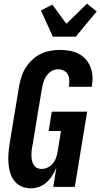

<svg xmlns="http://www.w3.org/2000/svg" viewBox="-20 -1014 545 1042"><path d="M148 8Q121 8 97.5 -2Q74 -12 58.5 -31.5Q43 -51 35.5 -76Q28 -101 26 -127Q24 -153 26 -180Q28 -207 32 -234L84 -548Q89 -574 97 -599Q105 -624 120 -647.5Q135 -671 155.5 -690Q176 -709 200.5 -721Q225 -733 251.5 -738Q278 -743 303 -743Q330 -743 355.5 -739Q381 -735 403.5 -724Q426 -713 443 -695Q460 -677 469.5 -654Q479 -631 481.5 -605Q484 -579 479 -553L478 -543H354V-548Q357 -564 356 -580.5Q355 -597 347.5 -610.5Q340 -624 325.5 -631Q311 -638 294 -638Q282 -638 270 -633.5Q258 -629 248.5 -620.5Q239 -612 231.5 -601Q224 -590 219.5 -578.5Q215 -567 212 -555Q209 -543 207 -531L155 -217Q152 -204 151 -191Q150 -178 150.5 -165.5Q151 -153 154 -141Q157 -129 163 -119Q169 -109 180 -103Q191 -97 204 -97Q220 -97 236.5 -104Q253 -111 265 -124.5Q277 -138 283 -154Q289 -170 292 -187L311 -303H244L261 -408H453L386 0H269L286 -105Q277 -83 264.5 -62.5Q252 -42 234 -25.5Q216 -9 193.5 -0.5Q171 8 148 8ZM267 -815 202 -957 264 -989 340 -885 452 -994 505 -952 391 -815Z"/></svg>

Font: Iosevka Term Curly Extrabold
Style: Italic
Weight: 800
Italic angle: -9°
Designer: Belleve Invis
Foundry: Belleve Invis
Version: Version 32.3.0